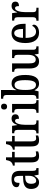

<svg xmlns="http://www.w3.org/2000/svg" viewBox="1518 -2318 810 3887"><g transform="rotate(-90 1923.5 -375.0)"><path d="M173 10C244 10 270 -27 307 -83H314L329 0H464V-44H461C422 -44 408 -60 408 -116V-374C408 -500 352 -547 241 -547C146 -547 77 -514 77 -449C77 -406 106 -386 164 -386C164 -451 177 -495 234 -495C294 -495 306 -447 306 -373V-314L235 -311C105 -306 41 -257 41 -151C41 -41 99 10 173 10ZM207 -48C165 -48 146 -85 146 -145C146 -223 174 -263 259 -268L307 -271V-191C307 -108 267 -48 207 -48Z M705 10C748 10 783 0 801 -8V-57C782 -53 764 -49 741 -49C700 -49 681 -78 681 -147V-483H792V-536H681V-659H627C618 -607 607 -580 589 -559C571 -537 546 -524 514 -520V-483H579V-146C579 -30 621 10 705 10Z M1028 10C1071 10 1106 0 1124 -8V-57C1105 -53 1087 -49 1064 -49C1023 -49 1004 -78 1004 -147V-483H1115V-536H1004V-659H950C941 -607 930 -580 912 -559C894 -537 869 -524 837 -520V-483H902V-146C902 -30 944 10 1028 10Z M1166 0H1429V-44H1405C1369 -44 1340 -52 1340 -111V-274C1340 -361 1364 -476 1419 -476C1452 -476 1462 -451 1462 -396C1524 -396 1553 -424 1553 -469C1553 -515 1525 -546 1464 -546C1393 -546 1362 -497 1338 -432H1334L1319 -536H1168V-492H1171C1209 -492 1237 -483 1237 -424V-116C1237 -53 1208 -44 1169 -44H1166Z M1708 -637C1741 -637 1768 -654 1768 -698C1768 -743 1741 -759 1708 -759C1674 -759 1649 -743 1649 -698C1649 -654 1674 -637 1708 -637ZM1583 0H1840V-44H1829C1790 -44 1763 -55 1763 -117V-536H1588V-492H1597C1635 -492 1661 -481 1661 -423V-113C1661 -54 1633 -44 1594 -44H1583Z M2174 10C2284 10 2349 -76 2349 -269C2349 -461 2288 -546 2177 -546C2108 -546 2069 -507 2044 -449H2041C2043 -478 2045 -543 2045 -578V-760H1868V-716H1874C1912 -716 1943 -707 1943 -648V-116C1943 -53 1910 -44 1874 -44H1868V0H2017L2036 -78H2042C2066 -26 2107 10 2174 10ZM2150 -52C2069 -52 2045 -129 2045 -270C2045 -412 2070 -486 2149 -486C2217 -486 2244 -416 2244 -271C2244 -129 2217 -52 2150 -52Z M2625 10C2683 10 2727 -11 2759 -79H2763L2777 0H2929V-44H2924C2888 -44 2859 -51 2859 -111V-536H2691V-492H2694C2730 -492 2757 -484 2757 -421V-218C2757 -121 2729 -57 2662 -57C2600 -57 2583 -104 2583 -195V-536H2413V-492H2416C2455 -492 2480 -482 2480 -424V-186C2480 -49 2528 10 2625 10Z M3204 10C3317 10 3367 -50 3367 -94C3367 -112 3356 -124 3344 -129C3323 -87 3285 -51 3226 -51C3145 -51 3101 -116 3099 -262H3384V-305C3384 -463 3313 -547 3195 -547C3068 -547 2995 -452 2995 -264C2995 -90 3069 10 3204 10ZM3281 -315H3101C3104 -429 3137 -493 3197 -493C3257 -493 3280 -422 3281 -315Z M3447 0H3710V-44H3686C3650 -44 3621 -52 3621 -111V-274C3621 -361 3645 -476 3700 -476C3733 -476 3743 -451 3743 -396C3805 -396 3834 -424 3834 -469C3834 -515 3806 -546 3745 -546C3674 -546 3643 -497 3619 -432H3615L3600 -536H3449V-492H3452C3490 -492 3518 -483 3518 -424V-116C3518 -53 3489 -44 3450 -44H3447Z"/></g></svg>

Font: Noto Serif Myanmar Condensed Medium
Style: Regular
Weight: 500
Width: 3
Designer: Ben Mitchell and the Monotype Design Team
Foundry: Monotype Imaging Inc.
Version: Version 2.106